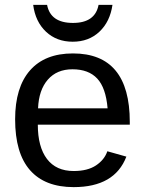

<svg xmlns="http://www.w3.org/2000/svg" viewBox="-20 -757 596 787"><path d="M135 -246Q135 -155 172.5 -105.5Q210 -56 282 -56Q339 -56 373.5 -79Q408 -102 420 -137L498 -115Q450 10 282 10Q164 10 103 -59.5Q42 -129 42 -268Q42 -399 103 -468.5Q164 -538 279 -538Q512 -538 512 -257V-246ZM421 -313Q414 -397 378.5 -435Q343 -473 277 -473Q213 -473 176 -430.5Q139 -388 136 -313ZM278 -586Q212 -586 168.5 -627Q125 -668 116 -737H173Q187 -663 279 -663Q370 -663 384 -737H441Q431 -668 387.5 -627Q344 -586 278 -586Z"/></svg>

Font: Libra Sans
Style: Regular
Weight: 400
Foundry: Context Ltd
Version: Version 1.000; ttfautohint (v1.3)